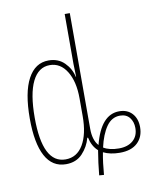

<svg xmlns="http://www.w3.org/2000/svg" viewBox="-93 -829 792 998"><g transform="rotate(-10 303.0 -330.5)"><path d="M349 97Q355 32 366 -33Q336 -59 326 -106H322Q310 -60 277 -25Q244 10 190 10Q118 10 81.5 -58Q45 -126 45 -256Q45 -393 83.5 -465Q122 -537 193 -537Q244 -537 276.5 -504.5Q309 -472 318 -429H320Q318 -479 318 -497V-760H345V-150Q345 -89 373 -59Q412 -213 509 -213Q552 -213 577 -185.5Q602 -158 602 -113Q602 -62 569.5 -31Q537 0 476 0Q425 0 389 -18Q379 35 374 99ZM318 -221V-315Q318 -404 284.5 -458Q251 -512 195 -512Q135 -512 103 -447Q71 -382 71 -256Q71 -15 192 -15Q252 -15 285 -70.5Q318 -126 318 -221ZM577 -113Q577 -146 559.5 -168Q542 -190 509 -190Q465 -190 437 -149.5Q409 -109 394 -42Q425 -23 475 -23Q522 -23 549.5 -47Q577 -71 577 -113Z"/></g></svg>

Font: Noto Sans Display Thin Cond
Style: Regular
Weight: 250
Width: 3
Designer: Monotype Design team
Foundry: Monotype Imaging Inc.
Version: Version 1.000